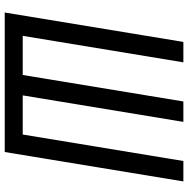

<svg xmlns="http://www.w3.org/2000/svg" viewBox="-12 -762 775 790"><g transform="rotate(90 375.0 -367.5)"><path d="M32 0 153 -735H237L128 -74H289L398 -735H482L373 -74H534L643 -735H727L606 0Z"/></g></svg>

Font: Iosevka Custom Oblique
Style: Regular
Weight: 400
Italic angle: -9°
Designer: Belleve Invis
Foundry: Belleve Invis
Version: Version 27.0.1